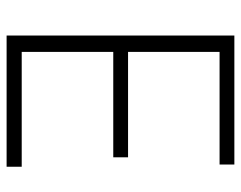

<svg xmlns="http://www.w3.org/2000/svg" viewBox="-96 -652 747 596"><g transform="rotate(90 278.0 -353.5)"><path d="M89.8 -707H490.2V-661.1H140.6V-377H467.8V-331.1H140.6V-46.9H497.1V0H89.8Z"/></g></svg>

Font: Pretendard Std ExtraLight
Style: Regular
Weight: 200
Designer: Base glyphs from Inter by Rasmus Andersson; Hangeul glyphs from Noto Sans CJK(Source Han Sans) by Jang Soo-young and Kan
Foundry: Kil Hyung-jin
Version: Version 1.309